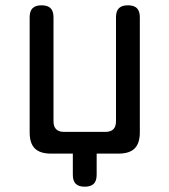

<svg xmlns="http://www.w3.org/2000/svg" viewBox="-20 -580 640 725"><path d="M255 80V0H172Q131 0 111.5 -19.5Q92 -39 92 -80V-515Q92 -538 103 -549Q114 -560 137 -560Q160 -560 171 -549Q182 -538 182 -515V-122Q182 -102 192 -92Q202 -82 222 -82H378Q398 -82 408 -92Q418 -102 418 -122V-515Q418 -538 429 -549Q440 -560 463 -560Q486 -560 497 -549Q508 -538 508 -515V-80Q508 -39 488.5 -19.5Q469 0 428 0H345V80Q345 103 334 114Q323 125 300 125Q277 125 266 114Q255 103 255 80Z"/></svg>

Font: Maple Mono Normal
Style: Regular
Weight: 400
Monospace: yes
Designer: subframe7536
Version: Version 7.000